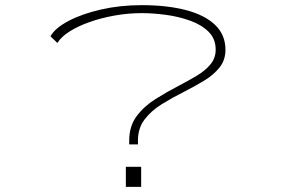

<svg xmlns="http://www.w3.org/2000/svg" viewBox="-20 -726 1140 746"><path d="M482 -165V-179Q482 -236 511 -274.8Q540 -313.5 584.2 -341.2Q628.5 -369 674 -392.5Q711.5 -412 744.5 -431.8Q777.5 -451.5 797.8 -476Q818 -500.5 818 -533Q818 -575.5 790 -603Q762 -630.5 717.5 -646.2Q673 -662 623.2 -668.5Q573.5 -675 530 -675Q478.5 -675 426.2 -665.8Q374 -656.5 328.5 -640.5Q283 -624.5 250 -603.5Q217 -582.5 203 -559L176 -585Q194.5 -617.5 247 -645Q299.5 -672.5 373.2 -689.2Q447 -706 530 -706Q628.5 -706 701.8 -687Q775 -668 815.5 -629.5Q856 -591 856 -532.5Q856 -492.5 832.8 -463.5Q809.5 -434.5 772.5 -412.2Q735.5 -390 694.5 -369Q650.5 -347 609.5 -321.8Q568.5 -296.5 542.2 -262.5Q516 -228.5 516 -180V-165ZM469 -78H528.5V0H469Z"/></svg>

Font: Trispace Expanded Thin
Style: Regular
Weight: 100
Width: 7
Designer: Tyler Finck
Foundry: Etcetera Type Company
Version: Version 1.210; ttfautohint (v1.8.3)